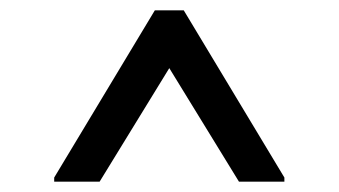

<svg xmlns="http://www.w3.org/2000/svg" viewBox="-20 -752 656 372"><path d="M85 -400V-408L280 -732H336L531 -408V-400H443L308 -620L173 -400Z"/></svg>

Font: Kufam
Style: Italic
Weight: 400
Italic angle: -11°
Designer: Artur Schmal
Foundry: Original Type
Version: Version 1.301; ttfautohint (v1.8.3)